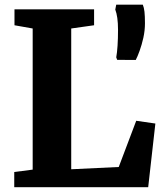

<svg xmlns="http://www.w3.org/2000/svg" viewBox="-20 -782 680 802"><path d="M39.5 0V-63.5L116.5 -73.5V-663L40.5 -676.5V-743H373V-676.5L277.5 -663V-75L476 -84.5L549 -277.5L629 -266L599 0ZM547 -531.5 469.5 -532 465.5 -542.5Q469 -561 471 -590.8Q473 -620.5 473 -657.5Q473 -685.5 470 -706.8Q467 -728 461.5 -742L465.5 -762.5H576.5Q581.5 -750.5 583.5 -732.8Q585.5 -715 585.5 -684.5Q585.5 -654.5 578.8 -624.2Q572 -594 563 -569.2Q554 -544.5 547 -531.5Z"/></svg>

Font: Merriweather Light 18pt ExtraBold
Style: Regular
Weight: 800
Version: Version 2.100